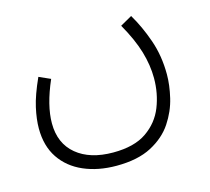

<svg xmlns="http://www.w3.org/2000/svg" viewBox="-83 -402 796 729"><g transform="rotate(-15 315.0 -37.5)"><path d="M41 17Q41 -19 51 -64Q61 -109 90 -173L135 -153Q94 -59 94 11Q94 90 147 134Q200 178 291 178Q374 178 422.5 144.5Q471 111 492 58Q513 5 513 -55Q513 -106 497 -160Q481 -214 444 -279L490 -305Q520 -255 542 -192Q564 -129 564 -56Q564 -14 552.5 35Q541 84 511.5 128.5Q482 173 428 201.5Q374 230 290 230Q218 230 161.5 205.5Q105 181 73 133.5Q41 86 41 17Z"/></g></svg>

Font: Noto Sans Arabic UI SmCn Lt
Style: Regular
Weight: 300
Width: 4
Designer: Monotype Design Team, Nadine Chahine and Nizar Qandah
Foundry: Monotype Imaging Inc.
Version: Version 2.010; ttfautohint (v1.8.4.7-5d5b)